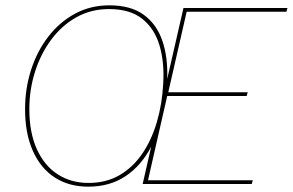

<svg xmlns="http://www.w3.org/2000/svg" viewBox="-20 -690 1098 720"><path d="M311 10Q239 10 186 -24Q133 -58 103.5 -123.5Q74 -189 74 -281Q74 -358 96.5 -428Q119 -498 161 -552.5Q203 -607 261 -638.5Q319 -670 390 -670Q470 -670 518.5 -635Q567 -600 588.5 -538Q610 -476 607 -394L668 -660H1058L1054 -646H680L611 -344H909L905 -330H607L535 -14H928L924 0H515L547 -140Q510 -69 451 -29.5Q392 10 311 10ZM312 -4Q378 -4 428 -33Q478 -62 513 -113Q548 -164 568 -231.5Q588 -299 592 -376Q597 -455 578.5 -518.5Q560 -582 514 -619Q468 -656 389 -656Q321 -656 266 -625Q211 -594 171.5 -540.5Q132 -487 111 -420Q90 -353 90 -281Q90 -193 118 -131Q146 -69 196 -36.5Q246 -4 312 -4Z"/></svg>

Font: Kantumruy Pro Thin
Style: Italic
Weight: 250
Italic angle: -13°
Version: Version 1.002